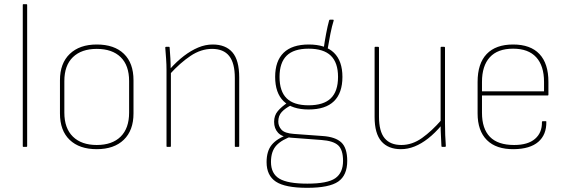

<svg xmlns="http://www.w3.org/2000/svg" viewBox="-20 -703 2712 919"><path d="M92 0Q89 0 89 -3V-680Q89 -683 92 -683H106Q110 -683 110 -680V-3Q110 0 106 0Z M443 11Q360 11 313.5 -33.5Q267 -78 267 -160V-319Q267 -400 314 -445Q361 -490 443 -490Q527 -490 573 -445.5Q619 -401 619 -319V-160Q619 -79 572.5 -34Q526 11 443 11ZM443 -9Q517 -9 557.5 -49Q598 -89 598 -164V-315Q598 -390 557.5 -429.5Q517 -469 443 -469Q370 -469 329 -429.5Q288 -390 288 -315V-164Q288 -89 329 -49Q370 -9 443 -9Z M1107 0Q1104 0 1104 -3V-330Q1104 -401 1077 -435Q1050 -469 995 -469Q942 -469 892 -435.5Q842 -402 793 -348V-372Q826 -409 860 -435Q894 -461 928.5 -475.5Q963 -490 998 -490Q1060 -490 1092.5 -452.5Q1125 -415 1125 -332V-3Q1125 0 1121 0ZM780 0Q777 0 777 -3V-368Q777 -394 775 -422Q773 -450 771 -475Q771 -479 775 -479H789Q792 -479 792 -475Q794 -451 795.5 -424Q797 -397 797 -371L798 -363V-3Q798 0 794 0Z M1450 196Q1345 196 1300.5 166.5Q1256 137 1256 73Q1256 21 1280 -9Q1304 -39 1356 -58L1383 -53Q1329 -35 1303 -7Q1277 21 1277 72Q1277 128 1317 152Q1357 176 1451 176Q1548 176 1585 150Q1622 124 1622 67Q1622 14 1598.5 -7.5Q1575 -29 1518 -33L1372 -44Q1330 -47 1311 -67.5Q1292 -88 1292 -120Q1292 -150 1309.5 -171Q1327 -192 1357 -212L1375 -200Q1345 -185 1328.5 -167Q1312 -149 1312 -121Q1312 -99 1327.5 -82Q1343 -65 1387 -62L1524 -52Q1585 -48 1613.5 -21.5Q1642 5 1642 67Q1642 136 1599 166Q1556 196 1450 196ZM1457 -179Q1378 -179 1337.5 -218.5Q1297 -258 1297 -335Q1297 -411 1337.5 -450.5Q1378 -490 1458 -490Q1538 -490 1578.5 -450.5Q1619 -411 1619 -335Q1619 -258 1578.5 -218.5Q1538 -179 1457 -179ZM1457 -199Q1529 -199 1563.5 -232.5Q1598 -266 1598 -335Q1598 -403 1563.5 -436.5Q1529 -470 1457 -470Q1386 -470 1352 -436.5Q1318 -403 1318 -335Q1318 -266 1352 -232.5Q1386 -199 1457 -199ZM1548 -467 1529 -469Q1534 -505 1541 -542Q1548 -579 1555 -604Q1556 -609 1561 -609H1573Q1578 -609 1577 -604Q1569 -579 1561.5 -541.5Q1554 -504 1548 -467Z M1899 11Q1838 11 1805.5 -26.5Q1773 -64 1773 -143V-475Q1773 -479 1776 -479H1790Q1794 -479 1794 -475V-145Q1794 -74 1821 -41.5Q1848 -9 1901 -9Q1953 -9 2000 -42.5Q2047 -76 2093 -129L2094 -104Q2062 -66 2029.5 -40.5Q1997 -15 1964.5 -2Q1932 11 1899 11ZM2097 0Q2093 0 2093 -3Q2092 -29 2090.5 -54.5Q2089 -80 2089 -106V-116V-475Q2089 -479 2092 -479H2106Q2110 -479 2110 -475V-111Q2110 -83 2111 -56.5Q2112 -30 2114 -4Q2114 0 2110 0Z M2440 11Q2355 12 2310.5 -32.5Q2266 -77 2266 -160V-311Q2266 -399 2309.5 -444.5Q2353 -490 2436 -490Q2519 -490 2562 -444.5Q2605 -399 2605 -311V-250Q2605 -246 2602 -246H2287V-163Q2287 -87 2325 -48Q2363 -9 2441 -9Q2507 -9 2541 -38.5Q2575 -68 2574 -119Q2574 -123 2578 -123H2593Q2595 -123 2595 -120Q2596 -58 2556.5 -24Q2517 10 2440 11ZM2287 -266H2584V-311Q2584 -388 2546.5 -429Q2509 -470 2436 -470Q2362 -470 2324.5 -429Q2287 -388 2287 -311Z"/></svg>

Font: Sofia Sans Semi Condensed Thin
Style: Regular
Weight: 250
Version: Version 4.100